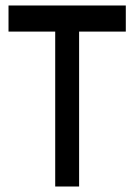

<svg xmlns="http://www.w3.org/2000/svg" viewBox="-20 -679 488 699"><path d="M438 -659V-564H268V0H181V-564H11V-659Z"/></svg>

Font: hin115
Style: Book
Weight: 400
Designer: Jelle Bosma - Monotype Design Team
Foundry: Monotype Imaging Inc.
Version: Version 2.003